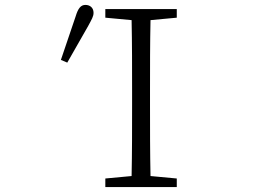

<svg xmlns="http://www.w3.org/2000/svg" viewBox="-20 -762 1040 782"><path d="M409 -690 516 -680C518 -584 518 -487 518 -390V-335C518 -237 518 -140 516 -45L409 -35V0H700V-35L593 -45C591 -141 591 -238 591 -335V-390C591 -488 591 -585 593 -680L700 -690V-725H409ZM228 -518 254 -507 339 -656C354 -684 361 -695 361 -710C361 -730 347 -742 328 -742C309 -742 298 -728 288 -695Z"/></svg>

Font: Kiri Minchoo Light
Style: Regular
Weight: 300
Designer: Ryoko NISHIZUKA 西塚涼子 (kana & ideographs); Frank Grießhammer (Latin, Greek & Cyrillic);
akenotsuki.com/eyeben/fonts/ (U+
Foundry: Adobe
akenotsuki.com/eyeben/fonts/
Version: Version 4.002;hotconv 1.0.119;makeotfexe 2.5.65604